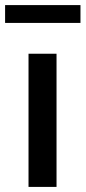

<svg xmlns="http://www.w3.org/2000/svg" viewBox="-46 -734 336 754"><path d="M66 0V-523H176V0ZM-26 -644V-714H270V-644Z"/></svg>

Font: Raleway Thin SemiBold
Style: Regular
Weight: 600
Version: Version 4.026